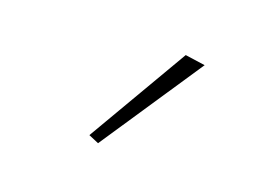

<svg xmlns="http://www.w3.org/2000/svg" viewBox="-39 -811 379 276"><g transform="rotate(15 150.0 -672.5)"><path d="M210 -750 240 -743 121 -595 106 -603Z"/></g></svg>

Font: Antic Didone
Style: Regular
Weight: 400
Designer: Santiago Orozco
Foundry: Santiago Orozco
Version: Version 2.000